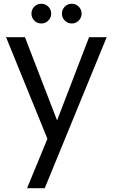

<svg xmlns="http://www.w3.org/2000/svg" viewBox="-20 -747 603 1025"><path d="M284.7 -104.1 455.4 -548.3H549.5L218.8 257.8H124.5L233.1 -6.1L12.4 -548.3H113.3ZM200.6 -621.7Q178.5 -621.7 163.2 -637.1Q147.9 -652.6 147.9 -674.4Q147.9 -696.2 163.2 -711.6Q178.5 -727 200.6 -727Q222.4 -727 237.8 -711.6Q253.3 -696.2 253.3 -674.4Q253.3 -652.6 237.8 -637.1Q222.4 -621.7 200.6 -621.7ZM363.3 -621.7Q341.2 -621.7 325.9 -637.1Q310.6 -652.6 310.6 -674.4Q310.6 -696.2 325.9 -711.6Q341.2 -727 363.3 -727Q385.1 -727 400.4 -711.6Q415.7 -696.2 415.7 -674.4Q415.7 -652.6 400.4 -637.1Q385.1 -621.7 363.3 -621.7Z"/></svg>

Font: Poppins Variable
Style: Regular
Weight: 100
Designer: Jonny Pinhorn
Foundry: Indian Type Foundry
Version: Version 6.000